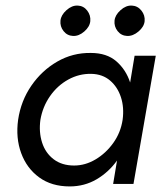

<svg xmlns="http://www.w3.org/2000/svg" viewBox="-20 -660 593 689"><path d="M391 -586Q393 -606 412.5 -623.5Q432 -641 453 -640Q474 -639 487.5 -622Q501 -605 499 -584Q497 -564 477 -547Q457 -530 436 -531Q415 -532 402 -548.5Q389 -565 391 -586ZM197 -586Q199 -606 218.5 -623.5Q238 -641 259 -640Q280 -639 293 -622Q306 -605 304 -584Q302 -564 282.5 -547Q263 -530 242 -531Q221 -532 208 -548.5Q195 -565 197 -586ZM45 -230Q55 -298 92.5 -352.5Q130 -407 185.5 -439Q241 -471 306 -470Q363 -470 397.5 -440Q432 -410 447 -364L463 -460H539L459 0H386L400 -84Q370 -42 326.5 -16.5Q283 9 230 9Q165 9 120.5 -23.5Q76 -56 56 -110.5Q36 -165 45 -230ZM125 -230Q119 -186 131 -148.5Q143 -111 172.5 -88.5Q202 -66 246 -66Q286 -66 323 -88Q360 -110 386.5 -147Q413 -184 420 -230Q426 -274 414 -311Q402 -348 375 -371Q348 -394 308 -395Q264 -396 225 -374.5Q186 -353 159.5 -315Q133 -277 125 -230Z"/></svg>

Font: Von Book
Style: Italic
Weight: 400
Version: Version 4.000; ttfautohint (v1.8.4.7-5d5b)